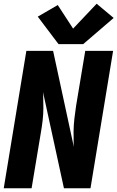

<svg xmlns="http://www.w3.org/2000/svg" viewBox="-20 -1007 628 1027"><path d="M0 0H149L198 -294Q204 -328 208 -362Q212 -396 212 -429.5Q212 -463 211 -497L210 -515L322 0H464L585 -735H436L387 -441Q382 -407 378 -373Q374 -339 373.5 -305.5Q373 -272 374 -238L375 -221L264 -735H121ZM293 -771H425L588 -911L497 -987L371 -854L289 -980L182 -918Z"/></svg>

Font: Iosevka Sparkle Heavy
Style: Italic
Weight: 900
Italic angle: -9°
Designer: Belleve Invis
Foundry: Belleve Invis
Version: Version 4.5.0; ttfautohint (v1.8.3)